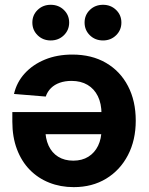

<svg xmlns="http://www.w3.org/2000/svg" viewBox="-20 -767 617 797"><path d="M280.3 -540.5Q360.8 -540.5 419.9 -506.1Q479 -471.7 511.2 -409.9Q543.5 -348.1 543.5 -266.1Q543.5 -185.1 511 -122.8Q478.5 -60.5 420.7 -25.4Q362.8 9.8 286.1 9.8Q231 9.8 184.3 -8.8Q137.7 -27.3 103.5 -62.3Q69.3 -97.2 50.3 -147.7Q31.2 -198.2 31.2 -261.7V-301.8H488.3V-210H101.6L168 -232.9Q168 -192.4 181.6 -162.6Q195.3 -132.8 221.4 -116.5Q247.6 -100.1 284.2 -100.1Q320.8 -100.1 346.9 -116.5Q373 -132.8 387.2 -162.1Q401.4 -191.4 401.4 -230V-293.5Q401.4 -336.9 386.2 -367.7Q371.1 -398.4 343.3 -414.8Q315.4 -431.2 276.9 -431.2Q250 -431.2 228.3 -423.6Q206.5 -416 191.7 -401.4Q176.8 -386.7 169.9 -366.2L38.1 -377Q49.3 -425.8 82.8 -462.4Q116.2 -499 166.7 -519.8Q217.3 -540.5 280.3 -540.5ZM407.7 -599.1Q375 -599.1 353 -620.6Q331.1 -642.1 331.1 -673.3Q331.1 -704.6 353 -725.8Q375 -747.1 407.7 -747.1Q439.9 -747.1 461.9 -725.8Q483.9 -704.6 483.9 -673.3Q483.9 -642.1 461.9 -620.6Q439.9 -599.1 407.7 -599.1ZM190.4 -599.1Q158.2 -599.1 136.2 -620.6Q114.3 -642.1 114.3 -673.3Q114.3 -704.6 136.2 -725.8Q158.2 -747.1 190.4 -747.1Q223.1 -747.1 245.1 -725.8Q267.1 -704.6 267.1 -673.3Q267.1 -642.1 245.1 -620.6Q223.1 -599.1 190.4 -599.1Z"/></svg>

Font: Inter 24pt
Style: Bold
Weight: 700
Designer: Rasmus Andersson
Foundry: rsms
Version: Version 4.001;git-66647c0bb